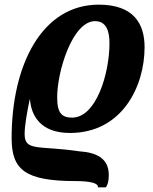

<svg xmlns="http://www.w3.org/2000/svg" viewBox="-20 -566 657 826"><path d="M401 240H435C443 231 448 213 448 187C448 117 398 90 321 85C148 59 85 87 86 10C86 -26 97 -88 108 -139H109C114 -71 152 6 281 6C505 6 602 -194 602 -363C602 -465 554 -546 405 -546C161 -546 30 -288 30 28C30 164 87 213 306 213C371 213 405 223 401 240ZM290 -60C247 -60 226 -79 226 -145C225 -256 291 -475 389 -475C438 -475 451 -431 451 -380C451 -252 395 -60 290 -60Z"/></svg>

Font: Noto Serif SemiCondensed Extra
Style: Italic
Weight: 800
Width: 4
Italic angle: -12°
Designer: Monotype Design Team
Foundry: Monotype Imaging Inc.
Version: Version 1.901